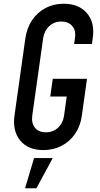

<svg xmlns="http://www.w3.org/2000/svg" viewBox="-20 -786 532 1026"><path d="M211.5 16Q130.5 16 88.2 -35Q46 -86 57.5 -169L115.5 -581Q123.5 -636.5 151.5 -678.2Q179.5 -720 223 -743Q266.5 -766 320.5 -766Q401.5 -766 444.8 -715.2Q488 -664.5 475.5 -581L471 -551H376L380.5 -581Q387 -622.5 366.2 -646.8Q345.5 -671 308 -671Q269.5 -671 243 -646.2Q216.5 -621.5 210.5 -581L152.5 -169Q147 -128.5 166.5 -103.8Q186 -79 225 -79Q264 -79 290.5 -104Q317 -129 322.5 -169L336.5 -270H248.5L262 -365H445L417.5 -169Q410 -113 381.5 -71.2Q353 -29.5 309.2 -6.8Q265.5 16 211.5 16ZM114 220 162 58.5H262L174.5 220Z"/></svg>

Font: Mohave Light Medium
Style: Italic
Weight: 500
Italic angle: -8°
Version: Version 2.003